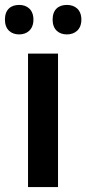

<svg xmlns="http://www.w3.org/2000/svg" viewBox="-43 -761 351 781"><path d="M-23 -681C-23 -641 2 -621 35 -621C67 -621 93 -641 93 -681C93 -722 67 -741 35 -741C2 -741 -23 -723 -23 -681ZM171 -681C171 -641 196 -621 229 -621C262 -621 288 -641 288 -681C288 -722 262 -741 229 -741C196 -741 171 -723 171 -681ZM193 0V-543H71V0Z"/></svg>

Font: Noto Sans Thai Looped SemiCondensed SemiBold
Style: Regular
Weight: 600
Width: 4
Designer: Sasikarn Vongin, Ben Mitchell
Foundry: The Fontpad Ltd
Version: Version 1.001